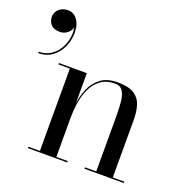

<svg xmlns="http://www.w3.org/2000/svg" viewBox="-129 -852 960 975"><g transform="rotate(20 351.0 -364.0)"><path d="M274.5 -460V-7.5H336V0H123.5V-7.5H185.5V-452.5H123.5V-460ZM579.5 -319V-7.5H641.5V0H429V-7.5H490V-307Q490 -349 486.5 -383.5Q483 -418 470 -438.8Q457 -459.5 429.5 -459.5Q380 -459.5 349.2 -435.5Q318.5 -411.5 302.2 -374.5Q286 -337.5 280.2 -297Q274.5 -256.5 274.5 -223.5L269 -219.5Q269 -254 274.5 -297Q280 -340 297 -379.2Q314 -418.5 348 -444.2Q382 -470 439 -470Q497.5 -470 527.8 -450.5Q558 -431 568.8 -396.8Q579.5 -362.5 579.5 -319ZM7.5 -471.5V-479Q43 -479 70 -496Q97 -513 113.8 -541Q130.5 -569 135.8 -602.8Q141 -636.5 132.5 -670H135Q137.5 -657 130 -643.2Q122.5 -629.5 107.5 -619.8Q92.5 -610 72.5 -610Q40.5 -610 25 -627.2Q9.5 -644.5 9.5 -669Q9.5 -685.5 18.2 -699Q27 -712.5 42.2 -720.2Q57.5 -728 76.5 -728Q96 -728 112 -716.5Q128 -705 137.2 -683.2Q146.5 -661.5 146.5 -630Q146.5 -591.5 130.5 -555.2Q114.5 -519 83.5 -495.2Q52.5 -471.5 7.5 -471.5Z"/></g></svg>

Font: Bodoni Moda 28pt
Style: Regular
Weight: 400
Designer: Owen Earl
Foundry: indestructible type
Version: Version 2.005